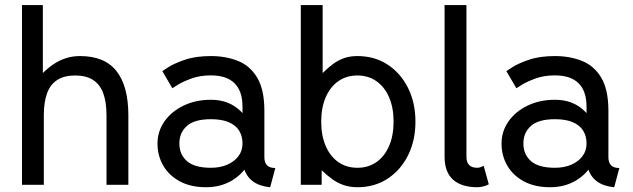

<svg xmlns="http://www.w3.org/2000/svg" viewBox="-20 -743 2544 772"><path d="M408.2 0H496.1V-279.3Q496.1 -396.5 448.5 -457Q400.9 -517.6 301.8 -517.6Q271.5 -517.6 245.1 -509Q218.8 -500.5 196 -485.4Q173.3 -470.2 152.3 -449.2V-722.7H68.4V0H156.2V-279.3Q156.2 -333 169.4 -368.4Q182.6 -403.8 210.4 -421.6Q238.3 -439.5 282.2 -439.5Q326.2 -439.5 354 -421.6Q381.8 -403.8 395 -368.4Q408.2 -333 408.2 -279.3Z M808.6 9.8Q863.8 9.8 906.7 -13.9Q949.7 -37.6 974.4 -77.4Q999 -117.2 999 -166Q999 -214.8 978.3 -254.6Q957.5 -294.4 919.2 -318.1Q880.9 -341.8 828.1 -341.8Q766.1 -341.8 717.5 -318.1Q668.9 -294.4 641.1 -254.6Q613.3 -214.8 613.3 -166Q613.3 -117.2 636.2 -77.4Q659.2 -37.6 702.9 -13.9Q746.6 9.8 808.6 9.8ZM955.1 -166Q955.1 -136.7 938.5 -114.7Q921.9 -92.8 893.3 -80.6Q864.7 -68.4 828.1 -68.4Q762.2 -68.4 731.7 -95.2Q701.2 -122.1 701.2 -166Q701.2 -210 731.7 -236.8Q762.2 -263.7 828.1 -263.7Q872.1 -263.7 900.1 -251.5Q928.2 -239.3 941.7 -217.3Q955.1 -195.3 955.1 -166ZM1043 -110.8V-296.9Q1043 -382.3 1014.4 -430.4Q985.8 -478.5 937 -498Q888.2 -517.6 828.1 -517.6Q766.1 -517.6 722.4 -502.4Q678.7 -487.3 655.8 -472.2Q632.8 -457 632.8 -457L672.9 -388.2Q672.9 -388.2 693.4 -401.1Q713.9 -414.1 748.8 -427Q783.7 -439.9 827.6 -439.9Q858.4 -439.9 882.1 -432.4Q905.8 -424.8 922.1 -409.2Q938.5 -393.6 946.8 -369.6Q955.1 -345.7 955.1 -312.5V-228.5L964.8 -219.2V-125L955.1 -110.8Q955.1 -82.5 962.6 -61Q970.2 -39.6 984.4 -24.7Q998.5 -9.8 1019.3 -1.2Q1040 7.3 1066.4 9.8L1086.9 -67.4Q1064.9 -67.4 1054 -78.1Q1043 -88.9 1043 -110.8Z M1271.5 -253.9Q1271.5 -310.1 1289.6 -351.8Q1307.6 -393.6 1340.3 -416.5Q1373 -439.5 1417 -439.5Q1460.9 -439.5 1493.7 -416.5Q1526.4 -393.6 1544.4 -351.8Q1562.5 -310.1 1562.5 -253.9Q1562.5 -197.8 1544.4 -156Q1526.4 -114.3 1493.7 -91.3Q1460.9 -68.4 1417 -68.4Q1373 -68.4 1340.3 -91.3Q1307.6 -114.3 1289.6 -156Q1271.5 -197.8 1271.5 -253.9ZM1189.5 -82Q1189.5 -57.1 1189.5 -38.6Q1189.5 -20 1189.5 -10Q1189.5 0 1189.5 0H1273.4V-58.6Q1294.4 -38.1 1315.7 -22.7Q1336.9 -7.3 1361.8 1.2Q1386.7 9.8 1417 9.8Q1485.8 9.8 1538.3 -24.4Q1590.8 -58.6 1620.6 -118.2Q1650.4 -177.7 1650.4 -253.9Q1650.4 -330.1 1620.6 -389.6Q1590.8 -449.2 1538.3 -483.4Q1485.8 -517.6 1417 -517.6Q1386.7 -517.6 1362.8 -509Q1338.9 -500.5 1318.6 -485.4Q1298.3 -470.2 1277.3 -449.2V-722.7H1189.5Z M1924.8 -76.2Q1920.4 -73.7 1912.8 -71Q1905.3 -68.4 1899.4 -68.4Q1888.7 -68.4 1880.4 -71Q1872.1 -73.7 1866.5 -79.3Q1860.8 -85 1858.2 -93.3Q1855.5 -101.6 1855.5 -112.3V-214.8V-282.2V-722.7H1767.6V-282.2V-214.8V-112.3Q1767.6 -81.1 1776.4 -58.1Q1785.2 -35.2 1802.2 -20Q1819.3 -4.9 1843.8 2.4Q1868.2 9.8 1899.4 9.8Q1911.1 9.8 1924.3 6.3Q1937.5 2.9 1945.3 -2Z M2191.9 9.8Q2247.1 9.8 2290 -13.9Q2333 -37.6 2357.7 -77.4Q2382.3 -117.2 2382.3 -166Q2382.3 -214.8 2361.6 -254.6Q2340.8 -294.4 2302.5 -318.1Q2264.2 -341.8 2211.4 -341.8Q2149.4 -341.8 2100.8 -318.1Q2052.2 -294.4 2024.4 -254.6Q1996.6 -214.8 1996.6 -166Q1996.6 -117.2 2019.5 -77.4Q2042.5 -37.6 2086.2 -13.9Q2129.9 9.8 2191.9 9.8ZM2338.4 -166Q2338.4 -136.7 2321.8 -114.7Q2305.2 -92.8 2276.6 -80.6Q2248 -68.4 2211.4 -68.4Q2145.5 -68.4 2115 -95.2Q2084.5 -122.1 2084.5 -166Q2084.5 -210 2115 -236.8Q2145.5 -263.7 2211.4 -263.7Q2255.4 -263.7 2283.4 -251.5Q2311.5 -239.3 2325 -217.3Q2338.4 -195.3 2338.4 -166ZM2426.3 -110.8V-296.9Q2426.3 -382.3 2397.7 -430.4Q2369.1 -478.5 2320.3 -498Q2271.5 -517.6 2211.4 -517.6Q2149.4 -517.6 2105.7 -502.4Q2062 -487.3 2039.1 -472.2Q2016.1 -457 2016.1 -457L2056.2 -388.2Q2056.2 -388.2 2076.7 -401.1Q2097.2 -414.1 2132.1 -427Q2167 -439.9 2210.9 -439.9Q2241.7 -439.9 2265.4 -432.4Q2289.1 -424.8 2305.4 -409.2Q2321.8 -393.6 2330.1 -369.6Q2338.4 -345.7 2338.4 -312.5V-228.5L2348.1 -219.2V-125L2338.4 -110.8Q2338.4 -82.5 2345.9 -61Q2353.5 -39.6 2367.7 -24.7Q2381.8 -9.8 2402.6 -1.2Q2423.3 7.3 2449.7 9.8L2470.2 -67.4Q2448.2 -67.4 2437.3 -78.1Q2426.3 -88.9 2426.3 -110.8Z"/></svg>

Font: Giphurs
Style: Regular
Weight: 400
Version: Version 2.010